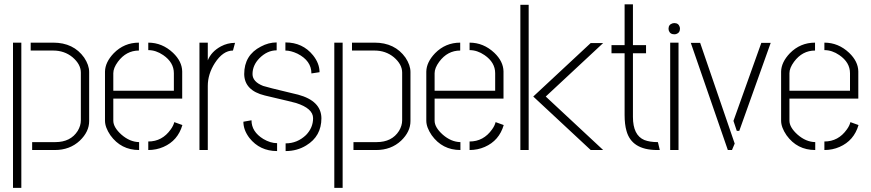

<svg xmlns="http://www.w3.org/2000/svg" viewBox="-20 -704 4088 901"><path d="M130.9 0V-37.1H239.3Q311.5 -37.1 344.7 -89.8Q359.4 -114.3 359.4 -139.6V-363.3Q359.4 -402.3 320.3 -435.5Q282.2 -466.8 229.5 -466.8H124V-503.9H229.5Q325.2 -503.9 375 -433.6Q398.4 -398.4 398.4 -366.2V-135.7Q398.4 -85.9 354.5 -43.9Q307.6 0 237.3 0ZM41 177.7V-503.9H80.1V177.7Z M472.7 -137.7V-368.2Q473.6 -412.1 513.7 -454.1Q562.5 -503.9 631.8 -503.9V-466.8Q572.3 -466.8 533.2 -414.1Q511.7 -384.8 511.7 -360.4V-278.3H795.9V-360.4Q795.9 -411.1 746.1 -445.3Q711.9 -468.8 675.8 -468.8V-503.9Q741.2 -503.9 792 -456.1Q834 -416 835 -369.1V-241.2H511.7V-137.7Q511.7 -106.4 549.8 -72.3Q588.9 -38.1 632.8 -37.1V0Q547.9 0 498 -69.3Q472.7 -106.4 472.7 -137.7ZM675.8 0V-40Q741.2 -40 781.2 -96.7Q793.9 -114.3 797.9 -130.9L835.9 -117.2Q814.5 -43.9 747.1 -14.6Q713.9 0 675.8 0Z M916 0V-503.9H955.1V-420.9Q971.7 -461.9 1016.6 -486.3Q1047.9 -502.9 1082 -502.9H1083L1073.2 -466.8Q1026.4 -466.8 988.3 -408.2Q955.1 -356.4 955.1 -300.8V0Z M1122.1 -132.8 1160.2 -139.6Q1160.2 -85.9 1215.8 -51.8Q1249 -32.2 1280.3 -32.2V4.9Q1199.2 4.9 1150.4 -56.6Q1122.1 -93.8 1122.1 -132.8ZM1126 -356.4Q1126 -445.3 1204.1 -485.4Q1240.2 -504.9 1278.3 -504.9V-467.8Q1234.4 -467.8 1197.3 -430.7Q1165 -397.5 1165 -356.4Q1165 -320.3 1214.8 -300.8Q1231.4 -294.9 1350.6 -266.6Q1366.2 -262.7 1378.9 -259.8Q1487.3 -230.5 1488.3 -149.4Q1488.3 -64.5 1417 -21.5Q1374 4.9 1320.3 4.9V-31.2Q1375 -31.2 1416 -70.3Q1449.2 -104.5 1449.2 -149.4Q1449.2 -195.3 1369.1 -220.7Q1356.4 -224.6 1235.4 -252.9Q1228.5 -254.9 1222.7 -255.9Q1127 -279.3 1126 -356.4ZM1319.3 -466.8V-504.9Q1400.4 -504.9 1449.2 -444.3Q1479.5 -406.2 1479.5 -365.2L1441.4 -359.4Q1441.4 -418.9 1376 -452.1Q1344.7 -466.8 1319.3 -466.8Z M1638.7 0V-37.1H1747.1Q1819.3 -37.1 1852.5 -89.8Q1867.2 -114.3 1867.2 -139.6V-363.3Q1867.2 -402.3 1828.1 -435.5Q1790 -466.8 1737.3 -466.8H1631.8V-503.9H1737.3Q1833 -503.9 1882.8 -433.6Q1906.2 -398.4 1906.2 -366.2V-135.7Q1906.2 -85.9 1862.3 -43.9Q1815.4 0 1745.1 0ZM1548.8 177.7V-503.9H1587.9V177.7Z M1980.5 -137.7V-368.2Q1981.4 -412.1 2021.5 -454.1Q2070.3 -503.9 2139.6 -503.9V-466.8Q2080.1 -466.8 2041 -414.1Q2019.5 -384.8 2019.5 -360.4V-278.3H2303.7V-360.4Q2303.7 -411.1 2253.9 -445.3Q2219.7 -468.8 2183.6 -468.8V-503.9Q2249 -503.9 2299.8 -456.1Q2341.8 -416 2342.8 -369.1V-241.2H2019.5V-137.7Q2019.5 -106.4 2057.6 -72.3Q2096.7 -38.1 2140.6 -37.1V0Q2055.7 0 2005.9 -69.3Q1980.5 -106.4 1980.5 -137.7ZM2183.6 0V-40Q2249 -40 2289.1 -96.7Q2301.8 -114.3 2305.7 -130.9L2343.8 -117.2Q2322.3 -43.9 2254.9 -14.6Q2221.7 0 2183.6 0Z M2421.9 0V-681.6H2460.9V0ZM2482.4 -251 2752 -502H2810.5L2541 -251L2810.5 0H2752Z M2849.6 -454.1V-492.2H2911.1V-683.6H2950.2V-492.2H3011.7V-454.1H2950.2V-155.3Q2950.2 -69.3 3003.9 -46.9Q3029.3 -37.1 3066.4 -37.1H3067.4L3076.2 0H3061.5Q2944.3 -1 2919.9 -89.8Q2911.1 -120.1 2911.1 -164.1V-454.1Z M3117.2 -569.3Q3117.2 -588.9 3136.7 -594.7Q3141.6 -595.7 3144.5 -595.7Q3164.1 -595.7 3169.9 -577.1Q3170.9 -573.2 3170.9 -569.3Q3170.9 -549.8 3152.3 -543.9Q3148.4 -543 3144.5 -543Q3124 -543 3118.2 -561.5Q3117.2 -566.4 3117.2 -569.3ZM3125 0V-503.9H3164.1V0Z M3221.7 -502.9H3265.6L3427.7 -30.3L3415 0H3395.5ZM3421.9 -136.7 3552.7 -502.9H3596.7L3449.2 -89.8H3437.5Z M3645.5 -137.7V-368.2Q3646.5 -412.1 3686.5 -454.1Q3735.4 -503.9 3804.7 -503.9V-466.8Q3745.1 -466.8 3706.1 -414.1Q3684.6 -384.8 3684.6 -360.4V-278.3H3968.8V-360.4Q3968.8 -411.1 3918.9 -445.3Q3884.8 -468.8 3848.6 -468.8V-503.9Q3914.1 -503.9 3964.8 -456.1Q4006.8 -416 4007.8 -369.1V-241.2H3684.6V-137.7Q3684.6 -106.4 3722.7 -72.3Q3761.7 -38.1 3805.7 -37.1V0Q3720.7 0 3670.9 -69.3Q3645.5 -106.4 3645.5 -137.7ZM3848.6 0V-40Q3914.1 -40 3954.1 -96.7Q3966.8 -114.3 3970.7 -130.9L4008.8 -117.2Q3987.3 -43.9 3919.9 -14.6Q3886.7 0 3848.6 0Z"/></svg>

Font: Post No Bills Colombo Light
Style: Regular
Weight: 300
Designer: Kosala Senevirathne, Siva Puranthara, Lasantha Premarathna, Tharique Azeez
Foundry: Mooniak
Version: Version 1.220 ; ttfautohint (v1.6)